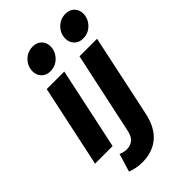

<svg xmlns="http://www.w3.org/2000/svg" viewBox="-282 -865 1160 1160"><g transform="rotate(-45 298.0 -285.0)"><path d="M5 0 117 -525H267L155 0ZM132 -660Q132 -704 163 -735.5Q194 -767 239 -767Q274 -767 295 -745.5Q316 -724 316 -692Q316 -649 285 -617Q254 -585 209 -585Q174 -585 153 -607Q132 -629 132 -660ZM116 179 151 63Q163 69 176 72Q189 75 202 75Q232 75 254 58Q276 41 285 -2L397 -525H547L435 2Q414 101 357 149Q300 197 213 197Q183 197 159 191.5Q135 186 116 179ZM412 -660Q412 -704 443 -735.5Q474 -767 519 -767Q554 -767 575 -745.5Q596 -724 596 -692Q596 -649 565 -617Q534 -585 489 -585Q454 -585 433 -607Q412 -629 412 -660Z"/></g></svg>

Font: Radio Canada
Style: Italic
Weight: 400
Italic angle: -12°
Designer: Charles Daoud, Etienne Aubert Bonn, Alexandre Saumier Demers, Jacques Le Bailly
Foundry: Radio-Canada
Version: Version 2.104;gftools[0.9.28.dev5+ged2979d]